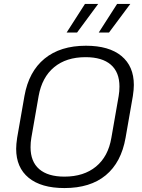

<svg xmlns="http://www.w3.org/2000/svg" viewBox="-20 -943 720 974"><path d="M62 -188Q62 -211 67 -244L104 -456Q126 -580 206 -645.5Q286 -711 416 -711Q533 -711 596 -659Q659 -607 659 -512Q659 -489 654 -456L617 -244Q595 -119 516.5 -54Q438 11 307 11Q189 11 125.5 -41Q62 -93 62 -188ZM545 -244 582 -456Q586 -479 586 -504Q586 -577 542 -615Q498 -653 414 -653Q316 -653 254.5 -602Q193 -551 176 -456L139 -244Q135 -221 135 -196Q135 -123 179 -85Q223 -47 307 -47Q405 -47 467 -98Q529 -149 545 -244ZM411 -923H478L371 -778H318ZM574 -923H641L533 -778H481Z"/></svg>

Font: KoHo
Style: Italic
Weight: 400
Italic angle: -10°
Designer: Cadson Demak & Katatrad Team
Foundry: Cadson Demak Co.,Ltd.
Version: Version 1.000